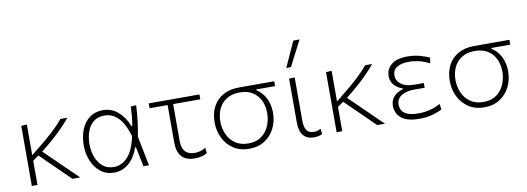

<svg xmlns="http://www.w3.org/2000/svg" viewBox="-61 -1170 4271 1556"><g transform="rotate(-10 2074.0 -392.0)"><path d="M99 0V-494.5L145.5 -497V-244.5L198.5 -287.5Q274.5 -347.5 329.8 -398.8Q385 -450 421 -494.5H478.5Q450 -460.5 417 -425.8Q384 -391 339 -350.5Q294 -310 230 -259.5L328.5 -164Q366.5 -126.5 410.2 -84Q454 -41.5 497 0H433Q397 -35 363 -68.5Q329 -102 293.5 -136.5L194 -234L145.5 -199.5V0Z M777 9.5Q711.5 9.5 665.2 -27Q619 -63.5 594.5 -122.8Q570 -182 570 -249Q570 -323 593.8 -380.8Q617.5 -438.5 662.5 -471.8Q707.5 -505 772 -505Q842.5 -505 895 -459.5Q947.5 -414 978.5 -338H985Q992.5 -381 995.8 -420.2Q999 -459.5 1000.5 -494.5L1045 -498Q1043 -435.5 1034.5 -370.2Q1026 -305 1014.5 -243Q1027 -182 1039 -121.5Q1051 -61 1063 0H1017.5Q1009 -41 1000.8 -81.8Q992.5 -122.5 984 -163H977.5Q949 -79.5 895.8 -35Q842.5 9.5 777 9.5ZM782.5 -35.5Q846 -35.5 896 -89.5Q946 -143.5 969 -258Q935 -368 886.8 -414Q838.5 -460 778 -460Q722 -460 686.5 -431.5Q651 -403 634.2 -355Q617.5 -307 617.5 -249Q617.5 -195 635.8 -146Q654 -97 690.8 -66.2Q727.5 -35.5 782.5 -35.5Z M1438.5 9.5Q1296.5 9.5 1296.5 -146.5V-454.5H1148V-494.5H1565.5V-454.5H1342V-151Q1342 -34.5 1447 -34.5Q1470.5 -34.5 1494.5 -41.2Q1518.5 -48 1536 -62.5L1542 -16.5Q1528 -6 1501 1.8Q1474 9.5 1438.5 9.5Z M1888.5 9.5Q1812.5 9.5 1758.2 -26.5Q1704 -62.5 1675.5 -121.5Q1647 -180.5 1647 -249Q1647 -323.5 1676.2 -378.8Q1705.5 -434 1759.8 -464.2Q1814 -494.5 1888 -494.5H2181V-454.5H2025.5V-448Q2074.5 -417.5 2100.8 -364.2Q2127 -311 2127 -247Q2127 -175.5 2097.5 -117.2Q2068 -59 2014.5 -24.8Q1961 9.5 1888.5 9.5ZM1888.5 -34.5Q1953 -34.5 1995.5 -65.5Q2038 -96.5 2059 -145.8Q2080 -195 2080 -250.5Q2080 -310 2057.8 -355.8Q2035.5 -401.5 1992.8 -427.8Q1950 -454 1888.5 -454Q1825 -454 1781.8 -427.2Q1738.5 -400.5 1716.2 -354Q1694 -307.5 1694 -249Q1694 -193.5 1715.5 -144.5Q1737 -95.5 1780.2 -65Q1823.5 -34.5 1888.5 -34.5Z M2420 9.5Q2363.5 9.5 2333.2 -26Q2303 -61.5 2303 -133V-494.5L2349.5 -496.5V-142Q2349.5 -88 2367.5 -61.2Q2385.5 -34.5 2429.5 -34.5Q2457.5 -34.5 2483.5 -50.5L2489 -6Q2459 9.5 2420 9.5ZM2295.5 -583Q2319.5 -636 2343 -688.2Q2366.5 -740.5 2390 -792L2442 -793Q2414.5 -740.5 2388 -688.5Q2361.5 -636.5 2334.5 -584.5Z M2607 0V-494.5L2653.5 -497V-244.5L2706.5 -287.5Q2782.5 -347.5 2837.8 -398.8Q2893 -450 2929 -494.5H2986.5Q2958 -460.5 2925 -425.8Q2892 -391 2847 -350.5Q2802 -310 2738 -259.5L2836.5 -164Q2874.5 -126.5 2918.2 -84Q2962 -41.5 3005 0H2941Q2905 -35 2871 -68.5Q2837 -102 2801.5 -136.5L2702 -234L2653.5 -199.5V0Z M3286.5 9.5Q3212 9.5 3170 -11Q3128 -31.5 3110.5 -63Q3093 -94.5 3093 -129Q3093 -167 3110.2 -192.2Q3127.5 -217.5 3151.8 -231.8Q3176 -246 3196.5 -250.5V-256.5Q3162 -267 3131.5 -296Q3101 -325 3101 -376.5Q3101 -430.5 3144.8 -467.8Q3188.5 -505 3278 -505Q3329.5 -505 3378.5 -492.2Q3427.5 -479.5 3457.5 -463L3451.5 -417.5Q3408.5 -440.5 3365 -450.5Q3321.5 -460.5 3283.5 -460.5Q3219 -460.5 3183.5 -438Q3148 -415.5 3148 -369.5Q3148 -328 3186 -299Q3224 -270 3297 -270H3372.5V-231H3284.5Q3223 -231 3181.8 -206.2Q3140.5 -181.5 3140.5 -132.5Q3140.5 -106 3153.2 -84Q3166 -62 3198.2 -48.5Q3230.5 -35 3289 -35Q3340.5 -35 3388 -48Q3435.5 -61 3468.5 -81L3475.5 -35Q3451 -20 3401 -5.2Q3351 9.5 3286.5 9.5Z M3823.5 9.5Q3747.5 9.5 3693.2 -26.5Q3639 -62.5 3610.5 -121.5Q3582 -180.5 3582 -249Q3582 -323.5 3611.2 -378.8Q3640.5 -434 3694.8 -464.2Q3749 -494.5 3823 -494.5H4116V-454.5H3960.5V-448Q4009.5 -417.5 4035.8 -364.2Q4062 -311 4062 -247Q4062 -175.5 4032.5 -117.2Q4003 -59 3949.5 -24.8Q3896 9.5 3823.5 9.5ZM3823.5 -34.5Q3888 -34.5 3930.5 -65.5Q3973 -96.5 3994 -145.8Q4015 -195 4015 -250.5Q4015 -310 3992.8 -355.8Q3970.5 -401.5 3927.8 -427.8Q3885 -454 3823.5 -454Q3760 -454 3716.8 -427.2Q3673.5 -400.5 3651.2 -354Q3629 -307.5 3629 -249Q3629 -193.5 3650.5 -144.5Q3672 -95.5 3715.2 -65Q3758.5 -34.5 3823.5 -34.5Z"/></g></svg>

Font: Commissioner ExtraLight
Style: Regular
Weight: 200
Designer: Kostas Bartsokas
Foundry: Kostas Bartsokas
Version: Version 1.000; ttfautohint (v1.8.3)